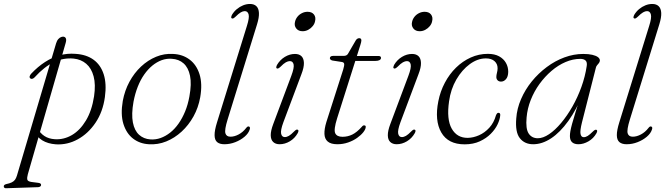

<svg xmlns="http://www.w3.org/2000/svg" viewBox="-82 -738 3444 993"><path d="M257.5 -515.5 62 163Q57 181.5 59.2 190.8Q61.5 200 80 203L115 207.5Q123.5 208.5 127 211.2Q130.5 214 130.5 218.5Q130.5 223 126.5 226.2Q122.5 229.5 115.5 230L-49.5 235.5Q-56 236 -59.2 233.2Q-62.5 230.5 -62.5 226Q-62.5 221.5 -59.5 218.8Q-56.5 216 -51 214.5Q-32 210.5 -21.2 205.2Q-10.5 200 -4.5 191.8Q1.5 183.5 5.5 170.5L208 -513.5Q210 -520.5 213 -526.2Q216 -532 219.8 -536.2Q223.5 -540.5 227.5 -543Q231.5 -545.5 235.8 -547Q240 -548.5 243.5 -548.5Q254 -548.5 258.2 -540.5Q262.5 -532.5 257.5 -515.5ZM97 -338Q92.5 -333 86.2 -330.8Q80 -328.5 75.5 -332Q69.5 -336.5 71.5 -343.5Q73.5 -350.5 79.5 -357Q114 -393.5 150.8 -417.2Q187.5 -441 227 -452Q266.5 -463 308.5 -459.5Q365 -456 402 -429Q439 -402 454.5 -353.2Q470 -304.5 460.5 -236Q450 -159.5 412 -103.2Q374 -47 320.2 -17.5Q266.5 12 207.5 8.5Q165 5.5 136 -12.5Q107 -30.5 91.5 -66.5L111.5 -75.5Q125.5 -49 147.8 -34.5Q170 -20 201.5 -18Q248 -15 290 -39.5Q332 -64 362.5 -114.8Q393 -165.5 404.5 -240Q413.5 -301 402.2 -343Q391 -385 364.2 -408Q337.5 -431 299 -435Q246.5 -440 197 -416.8Q147.5 -393.5 97 -338Z M813.5 -459Q862.5 -457 898.5 -430Q934.5 -403 950 -353.8Q965.5 -304.5 953.5 -235Q944 -181.5 918.8 -136Q893.5 -90.5 857.2 -57.2Q821 -24 777.8 -6.5Q734.5 11 688 8Q641 5.5 606.2 -21.2Q571.5 -48 556.2 -97.2Q541 -146.5 553 -216Q563 -270 587.5 -315.2Q612 -360.5 647.5 -393.8Q683 -427 725.5 -444.5Q768 -462 813.5 -459ZM695.5 -17Q722.5 -15 748.5 -24.2Q774.5 -33.5 798.2 -52.2Q822 -71 841.5 -98.8Q861 -126.5 875.5 -161.8Q890 -197 897.5 -239Q909.5 -304 900.8 -346.2Q892 -388.5 867.5 -410.2Q843 -432 806 -434Q779.5 -436 754.2 -426.8Q729 -417.5 706 -398.8Q683 -380 663.8 -352.5Q644.5 -325 630.5 -289.5Q616.5 -254 608.5 -212Q597 -147 605.2 -104.8Q613.5 -62.5 637.2 -41Q661 -19.5 695.5 -17Z M1247.5 -612.5 1095 -119.5Q1078.5 -66 1083.8 -48.5Q1089 -31 1110 -31Q1130.5 -31 1152.5 -42.8Q1174.5 -54.5 1191.5 -76.5Q1195 -81 1198 -82.8Q1201 -84.5 1204 -84Q1208.5 -83.5 1210.2 -79.5Q1212 -75.5 1209.5 -68.5Q1203.5 -48.5 1183 -31Q1162.5 -13.5 1135 -2.8Q1107.5 8 1078.5 8Q1054 8 1041 -3Q1028 -14 1027.8 -39Q1027.5 -64 1040.5 -105.5L1195 -604Q1208.5 -646.5 1203.8 -663.5Q1199 -680.5 1184 -680.5Q1174.5 -680.5 1163.2 -674Q1152 -667.5 1136 -651.5Q1129.5 -645.5 1125.2 -643.2Q1121 -641 1117 -643Q1113 -644.5 1113.8 -649.5Q1114.5 -654.5 1117.5 -661Q1128 -678.5 1143 -691Q1158 -703.5 1175.5 -710.5Q1193 -717.5 1211 -717.5Q1232 -717.5 1244 -706Q1256 -694.5 1257.2 -671.2Q1258.5 -648 1247.5 -612.5Z M1383.5 -105.5Q1368 -63.5 1372 -46.2Q1376 -29 1391 -29Q1401 -29 1412.2 -35.5Q1423.5 -42 1439 -58Q1445.5 -64.5 1449.8 -66.8Q1454 -69 1458 -67Q1462 -65.5 1461.5 -60.5Q1461 -55.5 1457.5 -49Q1442.5 -22.5 1417 -7.2Q1391.5 8 1364 8Q1343 8 1330.8 -3.8Q1318.5 -15.5 1318.2 -38.5Q1318 -61.5 1331 -96L1424.5 -345.5Q1440.5 -388 1436.5 -405Q1432.5 -422 1417 -422Q1408 -422 1396.5 -415.8Q1385 -409.5 1369 -393Q1362.5 -387 1358.2 -384.8Q1354 -382.5 1350 -384Q1346 -386 1346.8 -390.8Q1347.5 -395.5 1350.5 -402Q1366 -428.5 1391.2 -443.8Q1416.5 -459 1443.5 -459Q1465 -459 1477 -447.5Q1489 -436 1489.8 -412.8Q1490.5 -389.5 1477 -354.5ZM1483 -576.5Q1461.5 -576.5 1450.2 -590.8Q1439 -605 1443.5 -624Q1446.5 -639 1456 -651Q1465.5 -663 1479.5 -670Q1493.5 -677 1508.5 -677Q1531 -677 1541.8 -663Q1552.5 -649 1547.5 -628.5Q1545 -614.5 1535.2 -602.8Q1525.5 -591 1512 -583.8Q1498.5 -576.5 1483 -576.5Z M1685.5 -417.5 1637 -425Q1631 -426.5 1627.5 -429.8Q1624 -433 1624 -437Q1624 -442.5 1628.5 -445.8Q1633 -449 1641 -449H1696Q1704 -449 1709.2 -451.8Q1714.5 -454.5 1717.5 -459.5L1758.5 -530Q1762.5 -536 1767 -538.2Q1771.5 -540.5 1776 -540.5Q1781 -540.5 1784 -537.8Q1787 -535 1787 -528.5Q1787 -525 1785.5 -518.8Q1784 -512.5 1781.5 -504.5L1661.5 -126Q1643 -67 1651.8 -48.8Q1660.5 -30.5 1689.5 -30.5Q1716.5 -30.5 1740.2 -42.2Q1764 -54 1789 -82Q1793 -87 1796 -88.5Q1799 -90 1802 -89.5Q1806 -89.5 1808 -87.2Q1810 -85 1809.5 -81Q1809 -69.5 1797 -54.2Q1785 -39 1765 -24.8Q1745 -10.5 1718.5 -1.2Q1692 8 1663 8Q1629.5 8 1613.2 -5.8Q1597 -19.5 1596 -45.2Q1595 -71 1606 -107L1693 -378.5Q1699.5 -400 1698 -408Q1696.5 -416 1685.5 -417.5ZM1721.5 -423 1730.5 -448.5H1875Q1888.5 -448.5 1888.5 -438.5Q1888.5 -431.5 1881 -427.2Q1873.5 -423 1860.5 -423Z M1989 -105.5Q1973.5 -63.5 1977.5 -46.2Q1981.5 -29 1996.5 -29Q2006.5 -29 2017.8 -35.5Q2029 -42 2044.5 -58Q2051 -64.5 2055.2 -66.8Q2059.5 -69 2063.5 -67Q2067.5 -65.5 2067 -60.5Q2066.5 -55.5 2063 -49Q2048 -22.5 2022.5 -7.2Q1997 8 1969.5 8Q1948.5 8 1936.2 -3.8Q1924 -15.5 1923.8 -38.5Q1923.5 -61.5 1936.5 -96L2030 -345.5Q2046 -388 2042 -405Q2038 -422 2022.5 -422Q2013.5 -422 2002 -415.8Q1990.5 -409.5 1974.5 -393Q1968 -387 1963.8 -384.8Q1959.5 -382.5 1955.5 -384Q1951.5 -386 1952.2 -390.8Q1953 -395.5 1956 -402Q1971.5 -428.5 1996.8 -443.8Q2022 -459 2049 -459Q2070.5 -459 2082.5 -447.5Q2094.5 -436 2095.2 -412.8Q2096 -389.5 2082.5 -354.5ZM2088.5 -576.5Q2067 -576.5 2055.8 -590.8Q2044.5 -605 2049 -624Q2052 -639 2061.5 -651Q2071 -663 2085 -670Q2099 -677 2114 -677Q2136.5 -677 2147.2 -663Q2158 -649 2153 -628.5Q2150.5 -614.5 2140.8 -602.8Q2131 -591 2117.5 -583.8Q2104 -576.5 2088.5 -576.5Z M2431 -436Q2388.5 -436 2348 -406.5Q2307.5 -377 2278.2 -326.8Q2249 -276.5 2240.5 -214Q2227 -121 2254.2 -72.8Q2281.5 -24.5 2337 -25Q2366 -25.5 2395.5 -38.5Q2425 -51.5 2448.8 -77.5Q2472.5 -103.5 2483 -141.5Q2486 -148.5 2489.2 -151.8Q2492.5 -155 2496.5 -154.5Q2501 -154.5 2503.5 -151Q2506 -147.5 2505 -140.5Q2503.5 -120.5 2491.5 -95Q2479.5 -69.5 2456.2 -46Q2433 -22.5 2399.2 -7Q2365.5 8.5 2321 8.5Q2235.5 8.5 2200.2 -53Q2165 -114.5 2185 -214.5Q2195 -265.5 2218.8 -310.2Q2242.5 -355 2276.5 -388.2Q2310.5 -421.5 2352.5 -440.5Q2394.5 -459.5 2441 -459.5Q2476 -459.5 2499.2 -446.8Q2522.5 -434 2534.5 -413Q2546.5 -392 2546.5 -366.5Q2546 -341.5 2535 -328.8Q2524 -316 2509.5 -316Q2498 -316 2491.5 -322.8Q2485 -329.5 2485 -339.5Q2485 -349.5 2488.2 -361.5Q2491.5 -373.5 2491.5 -385Q2491.5 -407.5 2475.5 -421.8Q2459.5 -436 2431 -436Z M2928 -105.5Q2917 -61.5 2920.5 -45Q2924 -28.5 2937 -28.5Q2947 -28.5 2957.8 -35.2Q2968.5 -42 2984 -57.5Q2990.5 -64 2995 -66Q2999.5 -68 3003 -66.5Q3007 -64.5 3006.5 -59.8Q3006 -55 3002.5 -48.5Q2987.5 -22 2961.5 -7Q2935.5 8 2909.5 8Q2888.5 8 2877 -2.2Q2865.5 -12.5 2865.5 -34.5Q2865.5 -46 2868 -60.2Q2870.5 -74.5 2877 -98.5Q2883.5 -122.5 2895.8 -162Q2908 -201.5 2927.5 -263L2934.5 -257Q2900 -171.5 2857.2 -112.2Q2814.5 -53 2768.2 -22.5Q2722 8 2675.5 8Q2631.5 8 2606.8 -23Q2582 -54 2588 -125.5Q2591.5 -176.5 2612.8 -225.5Q2634 -274.5 2668.2 -316.8Q2702.5 -359 2745.8 -391.2Q2789 -423.5 2837.2 -441.2Q2885.5 -459 2934.5 -459Q2962.5 -459 2981.5 -454.5Q3000.5 -450 3010.5 -442.5Q3020.5 -435 3020.5 -425Q3020 -418 3015.8 -412.2Q3011.5 -406.5 3006.5 -401Q3001.5 -395.5 3000 -388.5ZM2641.5 -130.5Q2636 -72 2652.2 -47.5Q2668.5 -23 2699.5 -23Q2726.5 -23 2757.8 -44Q2789 -65 2820.2 -102.2Q2851.5 -139.5 2878.5 -187Q2905.5 -234.5 2925 -288.5Q2944.5 -342.5 2952.5 -397Q2955.5 -416.5 2946.5 -425Q2937.5 -433.5 2919 -433.5Q2881 -433.5 2843 -417.2Q2805 -401 2770.5 -371.5Q2736 -342 2708.2 -303.8Q2680.5 -265.5 2663 -221.2Q2645.5 -177 2641.5 -130.5Z M3328 -612.5 3175.5 -119.5Q3159 -66 3164.2 -48.5Q3169.5 -31 3190.5 -31Q3211 -31 3233 -42.8Q3255 -54.5 3272 -76.5Q3275.5 -81 3278.5 -82.8Q3281.5 -84.5 3284.5 -84Q3289 -83.5 3290.8 -79.5Q3292.5 -75.5 3290 -68.5Q3284 -48.5 3263.5 -31Q3243 -13.5 3215.5 -2.8Q3188 8 3159 8Q3134.5 8 3121.5 -3Q3108.5 -14 3108.2 -39Q3108 -64 3121 -105.5L3275.5 -604Q3289 -646.5 3284.2 -663.5Q3279.5 -680.5 3264.5 -680.5Q3255 -680.5 3243.8 -674Q3232.5 -667.5 3216.5 -651.5Q3210 -645.5 3205.8 -643.2Q3201.5 -641 3197.5 -643Q3193.5 -644.5 3194.2 -649.5Q3195 -654.5 3198 -661Q3208.5 -678.5 3223.5 -691Q3238.5 -703.5 3256 -710.5Q3273.5 -717.5 3291.5 -717.5Q3312.5 -717.5 3324.5 -706Q3336.5 -694.5 3337.8 -671.2Q3339 -648 3328 -612.5Z"/></svg>

Font: Fraunces ExtraLight
Style: Italic
Weight: 250
Italic angle: -16°
Version: Version 1.000;[b76b70a41]